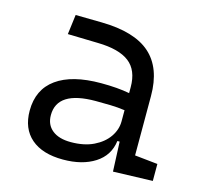

<svg xmlns="http://www.w3.org/2000/svg" viewBox="-83 -613 753 715"><g transform="rotate(15 293.0 -256.0)"><path d="M409.2 4.9 404.3 -109.4H395.5Q388.2 -52.2 339.8 -21.2Q291.5 9.8 217.3 9.8Q137.7 9.8 94.2 -27.8Q50.8 -65.4 50.8 -134.3Q50.8 -216.3 110.4 -259Q169.9 -301.8 281.7 -301.8Q345.7 -301.8 391.6 -293V-315.9Q391.6 -381.3 352.1 -411.6Q312.5 -441.9 231 -443.4L114.3 -446.3L124 -522.5L224.6 -521Q352.1 -519 412.6 -465.3Q473.1 -411.6 473.1 -303.7V-74.7L561.5 -65.4V0ZM391.6 -227.1Q364.7 -231 336.2 -231.7Q307.6 -232.4 279.3 -232.4Q131.3 -232.4 131.3 -138.7Q131.3 -101.6 157 -81.1Q182.6 -60.5 228.5 -60.5Q279.8 -60.5 316.2 -78.1Q352.5 -95.7 372.1 -124Q391.6 -152.3 391.6 -184.1Z"/></g></svg>

Font: Cascadia Code NF SemiLight
Style: Regular
Weight: 350
Monospace: yes
Designer: Aaron Bell
Foundry: Saja Typeworks
Version: Version 2404.023; ttfautohint (v1.8.4)